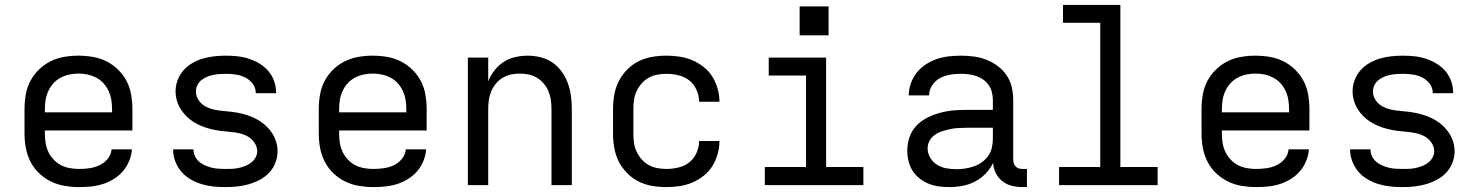

<svg xmlns="http://www.w3.org/2000/svg" viewBox="-20 -755 6040 783"><path d="M302 8Q273 8 243.5 3Q214 -2 187.5 -15Q161 -28 139.5 -48.5Q118 -69 104.5 -95.5Q91 -122 85.5 -151Q80 -180 80 -210V-310Q80 -339 85 -368.5Q90 -398 103.5 -424Q117 -450 138.5 -471Q160 -492 186 -505Q212 -518 241.5 -523Q271 -528 300 -528Q329 -528 358.5 -523Q388 -518 414 -505Q440 -492 461.5 -471Q483 -450 496.5 -424Q510 -398 515 -368.5Q520 -339 520 -310V-223H163V-210Q163 -191 166 -172Q169 -153 177 -136Q185 -119 198.5 -104.5Q212 -90 228.5 -81.5Q245 -73 264 -69.5Q283 -66 302 -66Q324 -66 345 -69Q366 -72 385.5 -81Q405 -90 419 -107Q433 -124 435 -146H518Q516 -121 506.5 -98Q497 -75 481 -56.5Q465 -38 444 -25Q423 -12 399.5 -4.5Q376 3 351.5 5.5Q327 8 302 8ZM163 -297H437V-310Q437 -329 434 -347.5Q431 -366 423 -383.5Q415 -401 402.5 -415Q390 -429 373 -438Q356 -447 337.5 -451Q319 -455 300 -455Q281 -455 262.5 -451Q244 -447 227 -438Q210 -429 197.5 -415Q185 -401 177 -383.5Q169 -366 166 -347.5Q163 -329 163 -310Z M899 8Q874 8 850 5.5Q826 3 802.5 -4Q779 -11 757.5 -23.5Q736 -36 720 -54.5Q704 -73 695 -96.5Q686 -120 686 -144V-146H769Q769 -132 775 -118.5Q781 -105 792 -95.5Q803 -86 816 -80.5Q829 -75 842.5 -71.5Q856 -68 870.5 -67Q885 -66 899 -66Q913 -66 926.5 -66.5Q940 -67 953.5 -70Q967 -73 980 -78Q993 -83 1004 -91.5Q1015 -100 1022 -112.5Q1029 -125 1029 -138Q1029 -157 1017.5 -173.5Q1006 -190 989.5 -199Q973 -208 954 -212Q935 -216 916 -217.5Q897 -219 878 -221.5Q859 -224 840.5 -228.5Q822 -233 804.5 -240Q787 -247 770.5 -257Q754 -267 740.5 -280.5Q727 -294 717 -310Q707 -326 701.5 -344.5Q696 -363 696 -383Q696 -406 704.5 -428.5Q713 -451 728.5 -468.5Q744 -486 765 -498Q786 -510 808.5 -516.5Q831 -523 854.5 -525.5Q878 -528 901 -528Q925 -528 948.5 -525.5Q972 -523 995 -515.5Q1018 -508 1038.5 -495.5Q1059 -483 1074.5 -465Q1090 -447 1098 -424Q1106 -401 1106 -378V-375H1023V-376Q1023 -397 1010.5 -413.5Q998 -430 980 -439Q962 -448 941.5 -451Q921 -454 901 -454Q888 -454 875 -453Q862 -452 849 -449.5Q836 -447 823.5 -441.5Q811 -436 801 -428Q791 -420 785 -407.5Q779 -395 779 -382Q779 -363 790 -346.5Q801 -330 818 -321Q835 -312 853.5 -308Q872 -304 891 -302.5Q910 -301 929 -298.5Q948 -296 966.5 -291.5Q985 -287 1003 -280Q1021 -273 1037 -263Q1053 -253 1067 -239.5Q1081 -226 1091 -210Q1101 -194 1106.5 -175.5Q1112 -157 1112 -138Q1112 -114 1103 -91Q1094 -68 1077.5 -50.5Q1061 -33 1039 -21.5Q1017 -10 994 -3.5Q971 3 947 5.5Q923 8 899 8Z M1502 8Q1473 8 1443.5 3Q1414 -2 1387.5 -15Q1361 -28 1339.5 -48.5Q1318 -69 1304.5 -95.5Q1291 -122 1285.5 -151Q1280 -180 1280 -210V-310Q1280 -339 1285 -368.5Q1290 -398 1303.5 -424Q1317 -450 1338.5 -471Q1360 -492 1386 -505Q1412 -518 1441.5 -523Q1471 -528 1500 -528Q1529 -528 1558.5 -523Q1588 -518 1614 -505Q1640 -492 1661.5 -471Q1683 -450 1696.5 -424Q1710 -398 1715 -368.5Q1720 -339 1720 -310V-223H1363V-210Q1363 -191 1366 -172Q1369 -153 1377 -136Q1385 -119 1398.5 -104.5Q1412 -90 1428.5 -81.5Q1445 -73 1464 -69.5Q1483 -66 1502 -66Q1524 -66 1545 -69Q1566 -72 1585.5 -81Q1605 -90 1619 -107Q1633 -124 1635 -146H1718Q1716 -121 1706.5 -98Q1697 -75 1681 -56.5Q1665 -38 1644 -25Q1623 -12 1599.5 -4.5Q1576 3 1551.5 5.5Q1527 8 1502 8ZM1363 -297H1637V-310Q1637 -329 1634 -347.5Q1631 -366 1623 -383.5Q1615 -401 1602.5 -415Q1590 -429 1573 -438Q1556 -447 1537.5 -451Q1519 -455 1500 -455Q1481 -455 1462.5 -451Q1444 -447 1427 -438Q1410 -429 1397.5 -415Q1385 -401 1377 -383.5Q1369 -366 1366 -347.5Q1363 -329 1363 -310Z M1888 0V-520H1971V-424Q1981 -448 1997 -468.5Q2013 -489 2034 -502.5Q2055 -516 2080.5 -522Q2106 -528 2132 -528Q2158 -528 2184.5 -521.5Q2211 -515 2233 -500Q2255 -485 2271 -462.5Q2287 -440 2296 -415Q2305 -390 2308.5 -363.5Q2312 -337 2312 -310V0H2229V-310Q2229 -328 2226.5 -346.5Q2224 -365 2217 -382Q2210 -399 2198 -413.5Q2186 -428 2170.5 -437.5Q2155 -447 2136.5 -451Q2118 -455 2100 -455Q2082 -455 2063.5 -451Q2045 -447 2029.5 -437.5Q2014 -428 2002 -413.5Q1990 -399 1983 -382Q1976 -365 1973.5 -346.5Q1971 -328 1971 -310V0Z M2698 8Q2668 8 2639 3Q2610 -2 2584 -15Q2558 -28 2537 -49.5Q2516 -71 2503 -97Q2490 -123 2485 -152Q2480 -181 2480 -210V-310Q2480 -339 2485 -368Q2490 -397 2503 -423Q2516 -449 2537 -470.5Q2558 -492 2584 -505Q2610 -518 2639 -523Q2668 -528 2698 -528Q2725 -528 2751.5 -524Q2778 -520 2803 -509.5Q2828 -499 2849.5 -482Q2871 -465 2885 -442.5Q2899 -420 2906.5 -393.5Q2914 -367 2914 -340H2831Q2831 -365 2820.5 -388.5Q2810 -412 2791 -427Q2772 -442 2747 -448Q2722 -454 2698 -454Q2679 -454 2660.5 -450.5Q2642 -447 2625.5 -438Q2609 -429 2596.5 -414.5Q2584 -400 2576 -383Q2568 -366 2565.5 -347.5Q2563 -329 2563 -310V-210Q2563 -191 2565.5 -172.5Q2568 -154 2576 -137Q2584 -120 2596.5 -105.5Q2609 -91 2625.5 -82Q2642 -73 2660.5 -69.5Q2679 -66 2698 -66Q2722 -66 2747 -72Q2772 -78 2791 -93Q2810 -108 2820.5 -131.5Q2831 -155 2831 -180H2914Q2914 -153 2906.5 -126.5Q2899 -100 2885 -77.5Q2871 -55 2849.5 -38Q2828 -21 2803 -10.5Q2778 0 2751.5 4Q2725 8 2698 8Z M3099 0V-74H3267V-447H3115V-520H3349V-74H3501V0ZM3241 -611V-729H3359V-611Z M3851 8Q3829 8 3807.5 5Q3786 2 3766.5 -6Q3747 -14 3730 -27.5Q3713 -41 3701.5 -59Q3690 -77 3685 -98.5Q3680 -120 3680 -141Q3680 -169 3689 -195.5Q3698 -222 3717 -242Q3736 -262 3760.5 -274.5Q3785 -287 3812 -294.5Q3839 -302 3866.5 -304.5Q3894 -307 3921 -307H4029V-347Q4029 -363 4025 -379Q4021 -395 4012 -408Q4003 -421 3989.5 -430.5Q3976 -440 3961 -445Q3946 -450 3930 -452Q3914 -454 3898 -454Q3876 -454 3854.5 -450.5Q3833 -447 3813.5 -436.5Q3794 -426 3781.5 -407Q3769 -388 3769 -366H3686Q3686 -391 3694.5 -415Q3703 -439 3718.5 -458.5Q3734 -478 3755 -492Q3776 -506 3799.5 -514Q3823 -522 3848 -525Q3873 -528 3898 -528Q3925 -528 3951.5 -524.5Q3978 -521 4002.5 -511.5Q4027 -502 4048.5 -486Q4070 -470 4085 -448Q4100 -426 4106 -400Q4112 -374 4112 -347V-104Q4112 -97 4114.5 -89Q4117 -81 4122.5 -75.5Q4128 -70 4135.5 -68Q4143 -66 4151 -66H4168V8H4151Q4129 8 4107.5 3Q4086 -2 4068.5 -15.5Q4051 -29 4041 -49Q4031 -69 4030 -91Q4018 -66 3999 -46.5Q3980 -27 3956 -14.5Q3932 -2 3905 3Q3878 8 3851 8ZM3882 -65Q3900 -65 3918 -68Q3936 -71 3953 -77Q3970 -83 3985 -94Q4000 -105 4010.5 -120Q4021 -135 4025 -153Q4029 -171 4029 -189V-234H3921Q3905 -234 3888 -233Q3871 -232 3855 -228.5Q3839 -225 3823 -220Q3807 -215 3793 -205.5Q3779 -196 3771 -181Q3763 -166 3763 -150Q3763 -129 3774 -111Q3785 -93 3802.5 -82.5Q3820 -72 3840.5 -68.5Q3861 -65 3882 -65Z M4299 0V-74H4467V-662H4315V-735H4549V-74H4701V0Z M5102 8Q5073 8 5043.5 3Q5014 -2 4987.5 -15Q4961 -28 4939.5 -48.5Q4918 -69 4904.5 -95.5Q4891 -122 4885.5 -151Q4880 -180 4880 -210V-310Q4880 -339 4885 -368.5Q4890 -398 4903.5 -424Q4917 -450 4938.5 -471Q4960 -492 4986 -505Q5012 -518 5041.5 -523Q5071 -528 5100 -528Q5129 -528 5158.5 -523Q5188 -518 5214 -505Q5240 -492 5261.5 -471Q5283 -450 5296.5 -424Q5310 -398 5315 -368.5Q5320 -339 5320 -310V-223H4963V-210Q4963 -191 4966 -172Q4969 -153 4977 -136Q4985 -119 4998.5 -104.5Q5012 -90 5028.5 -81.5Q5045 -73 5064 -69.5Q5083 -66 5102 -66Q5124 -66 5145 -69Q5166 -72 5185.5 -81Q5205 -90 5219 -107Q5233 -124 5235 -146H5318Q5316 -121 5306.5 -98Q5297 -75 5281 -56.5Q5265 -38 5244 -25Q5223 -12 5199.5 -4.5Q5176 3 5151.5 5.5Q5127 8 5102 8ZM4963 -297H5237V-310Q5237 -329 5234 -347.5Q5231 -366 5223 -383.5Q5215 -401 5202.5 -415Q5190 -429 5173 -438Q5156 -447 5137.5 -451Q5119 -455 5100 -455Q5081 -455 5062.5 -451Q5044 -447 5027 -438Q5010 -429 4997.5 -415Q4985 -401 4977 -383.5Q4969 -366 4966 -347.5Q4963 -329 4963 -310Z M5699 8Q5674 8 5650 5.5Q5626 3 5602.5 -4Q5579 -11 5557.5 -23.5Q5536 -36 5520 -54.5Q5504 -73 5495 -96.5Q5486 -120 5486 -144V-146H5569Q5569 -132 5575 -118.5Q5581 -105 5592 -95.5Q5603 -86 5616 -80.5Q5629 -75 5642.5 -71.5Q5656 -68 5670.5 -67Q5685 -66 5699 -66Q5713 -66 5726.5 -66.5Q5740 -67 5753.5 -70Q5767 -73 5780 -78Q5793 -83 5804 -91.5Q5815 -100 5822 -112.5Q5829 -125 5829 -138Q5829 -157 5817.5 -173.5Q5806 -190 5789.5 -199Q5773 -208 5754 -212Q5735 -216 5716 -217.5Q5697 -219 5678 -221.5Q5659 -224 5640.5 -228.5Q5622 -233 5604.5 -240Q5587 -247 5570.5 -257Q5554 -267 5540.5 -280.5Q5527 -294 5517 -310Q5507 -326 5501.5 -344.5Q5496 -363 5496 -383Q5496 -406 5504.5 -428.5Q5513 -451 5528.5 -468.5Q5544 -486 5565 -498Q5586 -510 5608.5 -516.5Q5631 -523 5654.5 -525.5Q5678 -528 5701 -528Q5725 -528 5748.5 -525.5Q5772 -523 5795 -515.5Q5818 -508 5838.5 -495.5Q5859 -483 5874.5 -465Q5890 -447 5898 -424Q5906 -401 5906 -378V-375H5823V-376Q5823 -397 5810.5 -413.5Q5798 -430 5780 -439Q5762 -448 5741.5 -451Q5721 -454 5701 -454Q5688 -454 5675 -453Q5662 -452 5649 -449.5Q5636 -447 5623.5 -441.5Q5611 -436 5601 -428Q5591 -420 5585 -407.5Q5579 -395 5579 -382Q5579 -363 5590 -346.5Q5601 -330 5618 -321Q5635 -312 5653.5 -308Q5672 -304 5691 -302.5Q5710 -301 5729 -298.5Q5748 -296 5766.5 -291.5Q5785 -287 5803 -280Q5821 -273 5837 -263Q5853 -253 5867 -239.5Q5881 -226 5891 -210Q5901 -194 5906.5 -175.5Q5912 -157 5912 -138Q5912 -114 5903 -91Q5894 -68 5877.5 -50.5Q5861 -33 5839 -21.5Q5817 -10 5794 -3.5Q5771 3 5747 5.5Q5723 8 5699 8Z"/></svg>

Font: Nova Nerd Font
Style: Regular
Weight: 400
Designer: Belleve Invis
Foundry: Belleve Invis
Version: Version 24.1.4; ttfautohint (v1.8.4);Nerd Fonts 3.1.1